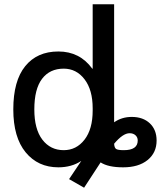

<svg xmlns="http://www.w3.org/2000/svg" viewBox="-20 -770 752 895"><path d="M140 -260Q140 -168 177.5 -119Q215 -70 277 -70Q336 -70 374 -119Q412 -168 412 -255V-265Q412 -351 374 -400.5Q336 -450 277 -450Q212 -450 176 -402.5Q140 -355 140 -260ZM42 -260Q42 -393 97.5 -461.5Q153 -530 252 -530Q352 -530 410 -450H412V-750H512V-200Q548 -225 594 -225Q647 -225 678.5 -195Q710 -165 710 -115Q710 -58 668 -24Q626 10 554 10Q484 10 449 -13Q381 91 372 105L302 65Q324 31 359 -20Q314 10 252 10Q157 10 99.5 -60Q42 -130 42 -260ZM512 -100Q513 -81 521.5 -75.5Q530 -70 557 -70Q622 -70 622 -115Q622 -130 611.5 -139.5Q601 -149 584 -149Q553 -149 512 -100Z"/></svg>

Font: Mplus 1p Medium
Style: Regular
Weight: 500
Version: Version 1.061